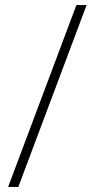

<svg xmlns="http://www.w3.org/2000/svg" viewBox="-20 -734 372 754"><path d="M320 -714H280L12 0H52Z"/></svg>

Font: Noto Sans Myanmar UI ExtraLight
Style: Regular
Weight: 200
Designer: Monotype Design Team
Foundry: Monotype Imaging Inc.
Version: Version 2.103